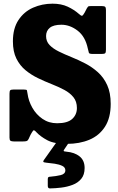

<svg xmlns="http://www.w3.org/2000/svg" viewBox="-20 -784 658 1071"><path d="M470 -512.5Q456 -580 413 -613Q370 -646 322.5 -646Q278.5 -646 257.8 -629Q237 -612 237 -583Q237 -553 256.5 -532.8Q276 -512.5 308 -496.8Q340 -481 378.5 -465.5Q417 -450 455.5 -430Q494 -410 526.2 -381Q558.5 -352 578 -309.2Q597.5 -266.5 597.5 -204.5Q597.5 -126.5 565.5 -77Q533.5 -27.5 478.5 -4.5Q423.5 18.5 353 18.5Q282 18.5 244 -1.8Q206 -22 183 -46.5Q170 -61.5 165 -55.5Q160 -49.5 150 -31.5L139.5 -8.5Q135 0.5 128.5 2.8Q122 5 108 5H58Q44 5 38.5 1.2Q33 -2.5 33 -16V-261Q33 -275.5 36.8 -280Q40.5 -284.5 54.5 -284.5H113.5Q129 -284.5 130.2 -280Q131.5 -275.5 133.5 -262Q139 -220.5 160.5 -182.8Q182 -145 217.2 -120.8Q252.5 -96.5 298.5 -96.5Q356.5 -96.5 382.8 -120.5Q409 -144.5 409 -181.5Q409 -217.5 389.8 -241.5Q370.5 -265.5 338.8 -282.5Q307 -299.5 268.8 -314.5Q230.5 -329.5 192.5 -347.8Q154.5 -366 122.8 -392Q91 -418 71.5 -457Q52 -496 52 -553.5Q52 -625.5 83 -672.2Q114 -719 164.5 -741.2Q215 -763.5 273 -763.5Q321.5 -763.5 357.5 -746.8Q393.5 -730 420 -706.5Q432 -695.5 437.2 -696Q442.5 -696.5 452 -713.5L465 -738.5Q469 -745 471.5 -747.5Q474 -750 485 -750H549.5Q562 -750 566.5 -745.8Q571 -741.5 571 -728.5V-506.5Q571 -491 566.5 -487Q562 -483 545.5 -483H500Q478 -483 476 -489Q474 -495 470 -512.5ZM246.5 252.5V215Q246.5 206.5 250.5 204Q254.5 201.5 262 201.5Q292.5 199 318.5 192.8Q344.5 186.5 344.5 166Q344.5 149.5 327.2 141.2Q310 133 285.2 129.2Q260.5 125.5 238 123.5Q223.5 122 221.8 118.8Q220 115.5 224.5 109L304 -3Q307 -8 316.5 -8H359Q370.5 -8 372.5 -6Q374.5 -4 370.5 2L340.5 46.5Q334 55 335.2 58Q336.5 61 350 62Q396.5 66 424.2 88.5Q452 111 452 153Q452 191 433.2 213.5Q414.5 236 384.8 247.2Q355 258.5 321.8 262.5Q288.5 266.5 259 267Q246.5 267.5 246.5 252.5Z"/></svg>

Font: Besley* Narrow Heavy
Style: Regular
Weight: 800
Width: 4
Designer: Owen Earl
Foundry: indestructible type*
Version: Version 3.000; ttfautohint (v1.8.3)